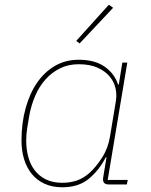

<svg xmlns="http://www.w3.org/2000/svg" viewBox="-20 -781 640 813"><path d="M244 12Q201 12 168.5 -3Q136 -18 114.5 -44.5Q93 -71 82 -107Q71 -143 71 -186Q71 -260 88.5 -323Q106 -386 137.5 -431.5Q169 -477 213.5 -502.5Q258 -528 313 -528Q382 -528 423.5 -498.5Q465 -469 480 -423H483L498 -516H519L436 -19H521L517 0H440Q412 0 417 -30L431 -115H428Q399 -59 355.5 -23.5Q312 12 244 12ZM244 -7Q277 -7 305 -16.5Q333 -26 358 -48Q387 -74 412.5 -114Q438 -154 446 -204L471 -355Q475 -381 469 -408Q463 -435 444 -457.5Q425 -480 393 -494.5Q361 -509 313 -509Q270 -509 235 -492Q200 -475 173 -445Q146 -415 128.5 -374Q111 -333 103 -286L95 -237Q91 -214 91 -186Q91 -150 99.5 -117.5Q108 -85 126.5 -60.5Q145 -36 174 -21.5Q203 -7 244 -7ZM317 -597 303 -608 441 -761 459 -748Z"/></svg>

Font: IBM Plex Mono Thin
Style: Italic
Weight: 100
Italic angle: -9°
Monospace: yes
Designer: Mike Abbink, Paul van der Laan, Pieter van Rosmalen
Foundry: Bold Monday
Version: Version 2.3